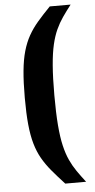

<svg xmlns="http://www.w3.org/2000/svg" viewBox="-60 -778 475 964"><g transform="rotate(-5 177.5 -296.5)"><path d="M229 150Q192 110 164.5 77Q137 44 118 10.5Q99 -23 87 -64.5Q75 -106 69.5 -162Q64 -218 64 -297Q64 -376 69.5 -432.5Q75 -489 87 -531Q99 -573 118 -607Q137 -641 164.5 -673Q192 -705 229 -743H334Q310 -712 291 -684.5Q272 -657 257.5 -625.5Q243 -594 233 -551.5Q223 -509 218 -447Q213 -385 213 -297Q213 -208 218 -146Q223 -84 233 -41.5Q243 1 257.5 32.5Q272 64 291 91.5Q310 119 334 150Z"/></g></svg>

Font: Saira
Style: Bold
Weight: 700
Designer: Hector Gatti with collaboration of the Omnibus-Type team
Foundry: Omnibus-Type
Version: Version 1.100; ttfautohint (v1.8.3)